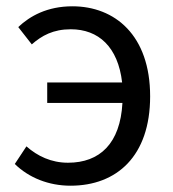

<svg xmlns="http://www.w3.org/2000/svg" viewBox="-20 -577 549 610"><path d="M81 -436C113 -464 149 -484 205 -484C293 -484 355 -428 368 -315H130V-250H369C362 -121 297 -60 196 -60C143 -60 99 -81 64 -112L27 -56C72 -12 135 13 204 13C351 13 457 -81 457 -271C457 -465 345 -557 210 -557C130 -557 75 -526 38 -491Z"/></svg>

Font: Spoqa Han Sans Neo Regular
Style: Regular
Weight: 400
Designer: [Spoqa Han Sans Neo] Dong-huui Kim  Younghwa Kang  Yujin Lee  [Noto Sans] Ryoko NISHIZUKA  (kana & ideographs); Paul D. 
Foundry: Spoqa (http://www.spoqa-han-sans.com)
Version: Version 1.000